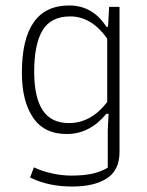

<svg xmlns="http://www.w3.org/2000/svg" viewBox="-20 -494 538 702"><path d="M90 155 104 118Q134 132 170 140Q206 148 241 148Q286 148 317.5 141Q349 134 374 119V-18L377 -78H369Q308 -4 224 -4Q141 -4 100.5 -64.5Q60 -125 60 -228Q60 -474 233 -474Q319 -474 369 -396H375L379 -469H417V62Q417 128 371 158Q325 188 244 188Q156 188 90 155ZM372 -121V-353Q314 -434 237 -434Q166 -434 135.5 -383Q105 -332 105 -232Q105 -138 136 -91Q167 -44 232 -44Q313 -44 372 -121Z"/></svg>

Font: Athiti Light
Style: Regular
Weight: 300
Designer: CadsonDemak Team
Foundry: CadsonDemak
Version: Version 1.032